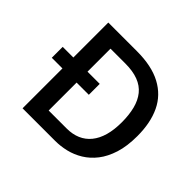

<svg xmlns="http://www.w3.org/2000/svg" viewBox="-154 -853 1045 1045"><g transform="rotate(45 369.0 -330.0)"><path d="M51 -391H336V-307H51ZM188 0V-92H381Q425 -92 460 -107Q495 -122 519.5 -152Q544 -182 556.5 -226Q569 -270 569 -328Q569 -385 557.5 -430Q546 -475 521 -506Q496 -537 455 -552.5Q414 -568 356 -568H188V-660H353Q467 -660 540 -621Q613 -582 647.5 -509.5Q682 -437 682 -335Q682 -257 664 -200.5Q646 -144 616 -105.5Q586 -67 547.5 -43.5Q509 -20 467 -10Q425 0 384 0ZM133 0V-660H242V0Z"/></g></svg>

Font: Bricolage Grotesque 48pt Condensed ExtraBold Medium
Style: Regular
Weight: 500
Version: Version 1.000;gftools[0.9.30]